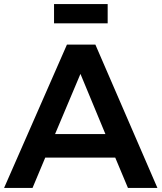

<svg xmlns="http://www.w3.org/2000/svg" viewBox="-21 -918 789 938"><path d="M505 -804V-898H243V-804ZM542 -148 604 0H748L445 -700H306L-1 0H138L200 -148ZM494 -263H248L372 -557Z"/></svg>

Font: Montserrat_SPRD_medium Medium
Style: Regular
Weight: 400
Designer: Julieta Ulanovsky edited by Nelly Hempel
Foundry: Julieta Ulanovsky
Version: Version 4.000;PS 004.000;hotconv 1.0.88;makeotf.lib2.5.64775